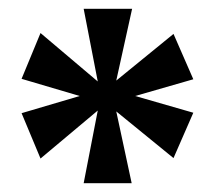

<svg xmlns="http://www.w3.org/2000/svg" viewBox="-20 -780 484 436"><path d="M170 -364H279L244 -527L374 -421L419 -524L287 -562L419 -600L374 -703L244 -597L280 -760H170L202 -595L72 -705L29 -601L161 -562L29 -523L72 -420L202 -529Z"/></svg>

Font: Noto Serif Bengali Condensed Black
Style: Regular
Weight: 900
Width: 3
Designer: Juan Bruce, Universal Thirst, Indian Type Foundry and the Monotype Design Team.
Foundry: Monotype Imaging Inc.
Version: Version 2.003